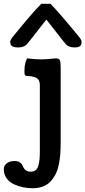

<svg xmlns="http://www.w3.org/2000/svg" viewBox="-50 -837 454 1022"><path d="M169.9 -816.9H218.8Q246.6 -788.1 286.6 -741.7Q326.7 -695.3 341.8 -676.3Q347.7 -668.9 355.2 -659.7Q362.8 -650.4 367.2 -645.3Q371.6 -640.1 376 -634Q380.4 -627.9 382.3 -623.3Q384.3 -618.7 384.3 -614.3Q384.3 -598.6 376 -591.6Q367.7 -584.5 346.7 -584.5Q330.6 -584.5 319.3 -589.1Q308.1 -593.8 302.5 -599.6Q296.9 -605.5 285.2 -620.1L196.8 -732.9L108.4 -620.1Q96.7 -605.5 91.1 -599.6Q85.4 -593.8 74.2 -589.1Q63 -584.5 46.9 -584.5Q23.4 -584.5 13.9 -591.6Q4.4 -598.6 4.4 -614.3Q4.4 -618.7 6.3 -623.3Q8.3 -627.9 12.7 -634Q17.1 -640.1 21.5 -645.3Q25.9 -650.4 33.4 -659.7Q41 -668.9 46.9 -676.3Q63 -696.8 102.3 -742.7Q141.6 -788.6 169.9 -816.9ZM272.9 -478.5V-75.2Q272.9 -42.5 270.8 -15.4Q268.6 11.7 262.7 40.3Q256.8 68.8 245.8 90.3Q234.9 111.8 218.8 129.2Q202.6 146.5 178.2 155.8Q153.8 165 122.6 165Q97.7 165 73 159.9Q48.3 154.8 24.2 143.8Q0 132.8 -14.9 112.1Q-29.8 91.3 -29.8 64Q-29.8 43.9 -13.2 32Q3.4 20 25.4 20Q43 20 53.2 25.9Q63.5 31.7 67.9 40Q72.3 48.3 76.2 56.6Q80.1 64.9 89.1 70.8Q98.1 76.7 114.3 76.7Q129.9 76.7 139.9 68.6Q149.9 60.5 154.5 43.7Q159.2 26.9 160.6 9Q162.1 -8.8 162.1 -36.6V-383.8Q162.1 -409.7 147.2 -420.4Q132.3 -431.2 89.8 -433.1Q83.5 -434.6 81.8 -439.5Q80.1 -444.3 80.1 -460.4Q80.1 -485.4 85.4 -504.4Q90.8 -523.4 96.2 -526.4Q133.8 -521 168.9 -521Q192.4 -521 218.3 -523.7Q244.1 -526.4 245.6 -526.4Q262.7 -526.4 267.8 -517.8Q272.9 -509.3 272.9 -478.5Z"/></svg>

Font: Coustard
Style: Regular
Weight: 400
Foundry: vernon adams
Version: Version 1.000